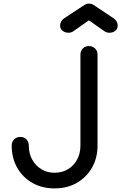

<svg xmlns="http://www.w3.org/2000/svg" viewBox="-20 -1037 674 1067"><path d="M283 10Q214 10 160 -20.5Q106 -51 75.5 -105Q45 -159 45 -228Q45 -249 58.5 -262.5Q72 -276 93 -276Q114 -276 127 -262.5Q140 -249 140 -228Q140 -184 159 -150Q178 -116 210 -96.5Q242 -77 283 -77Q325 -77 357.5 -96.5Q390 -116 408.5 -150Q427 -184 427 -228V-733Q427 -754 440 -767.5Q453 -781 474 -781Q495 -781 508.5 -767.5Q522 -754 522 -733V-228Q522 -159 491 -105Q460 -51 406.5 -20.5Q353 10 283 10ZM361 -855Q341 -855 327.5 -866Q314 -877 314 -894Q314 -919 336 -935L450 -1010Q462 -1017 474 -1017Q481 -1017 487 -1015.5Q493 -1014 499 -1010L612 -935Q634 -919 634 -894Q634 -877 621 -866Q608 -855 588 -855Q579 -855 572 -857.5Q565 -860 558 -865L474 -924L390 -865Q377 -855 361 -855Z"/></svg>

Font: Comfortaa SemiBold
Style: Regular
Weight: 600
Designer: Johan Aakerlund
Foundry: Johan Aakerlund
Version: Version 3.104; ttfautohint (v1.8.1.43-b0c9)